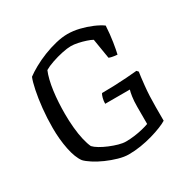

<svg xmlns="http://www.w3.org/2000/svg" viewBox="-161 -872 1014 1024"><g transform="rotate(-30 346.0 -360.0)"><path d="M347 0Q319 0 284 -10Q249 -20 215 -35Q181 -50 154 -67.5Q127 -85 114 -99Q90 -131 77.5 -193Q65 -255 65 -325Q65 -386 71 -443.5Q77 -501 86.5 -547Q96 -593 106 -617Q127 -633 160 -651.5Q193 -670 232 -685.5Q271 -701 310.5 -710.5Q350 -720 383 -720Q418 -720 455.5 -711Q493 -702 527 -687.5Q561 -673 583 -657Q580 -604 573 -560Q566 -516 560 -491Q539 -493 527.5 -495.5Q516 -498 510 -501L490 -623Q478 -630 455.5 -637.5Q433 -645 409 -650Q385 -655 367 -655Q345 -655 312 -648Q279 -641 247 -630Q215 -619 195 -607Q186 -586 179 -557.5Q172 -529 167.5 -495.5Q163 -462 161 -427Q159 -392 159 -358Q159 -314 163 -271.5Q167 -229 175 -195Q183 -161 193 -140Q204 -128 225 -115.5Q246 -103 272.5 -92Q299 -81 324 -74Q349 -67 368 -67Q393 -67 420 -70.5Q447 -74 471.5 -80Q496 -86 512 -92V-197Q512 -233 516 -259.5Q520 -286 524 -297H372Q372 -315 376.5 -331.5Q381 -348 386 -355Q422 -355 461.5 -356.5Q501 -358 538 -360.5Q575 -363 604 -366L613 -356Q609 -332 603 -274.5Q597 -217 597 -147V-63Q583 -54 556 -43Q529 -32 494 -22Q459 -12 421.5 -6Q384 0 347 0Z"/></g></svg>

Font: Texturina Medium 12pt Light
Style: Regular
Weight: 300
Version: Version 1.002